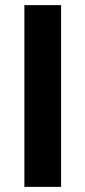

<svg xmlns="http://www.w3.org/2000/svg" viewBox="-20 -728 333 748"><path d="M75 0V-708H218V0Z"/></svg>

Font: Onest
Style: Bold
Weight: 700
Designer: Dmitri Voloshin, Andrey Kudryavtsev
Foundry: Dmitri Voloshin, Andrey Kudryavtsev
Version: Version 1.000;gftools[0.9.33]